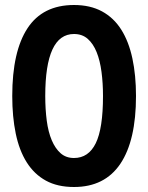

<svg xmlns="http://www.w3.org/2000/svg" viewBox="-20 -734 593 768"><path d="M29 -350Q29 -528 90 -621Q151 -714 276 -714Q341 -714 388 -688.5Q435 -663 465 -615.5Q495 -568 509.5 -500.5Q524 -433 524 -350Q524 -172 461.5 -79Q399 14 276 14Q210 14 163.5 -11.5Q117 -37 87 -84.5Q57 -132 43 -199.5Q29 -267 29 -350ZM161 -350Q161 -297 167 -251.5Q173 -206 187 -173Q201 -140 222.5 -121Q244 -102 276 -102Q334 -102 363 -161Q392 -220 392 -350Q392 -401 386 -446.5Q380 -492 366.5 -525.5Q353 -559 331 -578.5Q309 -598 276 -598Q161 -598 161 -350Z"/></svg>

Font: PT Sans Narrow
Style: Bold
Weight: 700
Width: 3
Designer: A.Korolkova, O.Umpeleva, V.Yefimov
Foundry: ParaType Ltd
Version: Version 2.003W OFL